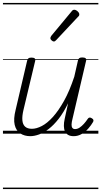

<svg xmlns="http://www.w3.org/2000/svg" viewBox="-20 -905 686 1300"><path d="M185 17Q146 17 117.5 -1.5Q89 -20 79.5 -59.5Q70 -99 86 -162L164 -495Q167 -506 173 -510.5Q179 -515 193 -515Q209 -515 215 -509.5Q221 -504 218 -492L139 -161Q129 -119 131.5 -90.5Q134 -62 150 -47.5Q166 -33 196 -33Q227 -33 263.5 -52Q300 -71 338 -113Q376 -155 413.5 -222Q451 -289 483 -386L508 -496Q511 -507 517 -511.5Q523 -516 537 -516Q553 -516 559.5 -510.5Q566 -505 563 -494L471 -101Q465 -78 464.5 -62.5Q464 -47 470 -39Q476 -31 488 -31Q504 -31 519 -41Q534 -51 548 -66.5Q562 -82 574 -100Q579 -108 586 -109Q593 -110 602 -104Q611 -99 612.5 -92.5Q614 -86 610 -79Q598 -58 578.5 -35.5Q559 -13 533.5 2Q508 17 479 17Q456 17 441.5 8.5Q427 0 420 -15Q413 -30 412.5 -52Q412 -74 418 -100L441 -206Q411 -144 377.5 -101Q344 -58 310 -32Q276 -6 244 5.5Q212 17 185 17ZM344 -624Q338 -624 329.5 -631.5Q321 -639 321 -646Q321 -650 322.5 -653.5Q324 -657 327 -662L464 -827Q469 -834 473.5 -836.5Q478 -839 483 -839Q490 -839 498 -834Q506 -829 511.5 -822Q517 -815 517 -808Q517 -803 515.5 -799.5Q514 -796 509 -792L361 -634Q353 -624 344 -624ZM0 365H646V375H0ZM0 -20H646V0H0ZM0 -505H646V-500H0ZM0 -885H646V-875H0Z"/></svg>

Font: Playwrite AT Guides
Style: Italic
Weight: 400
Italic angle: -13.0072°
Designer: Veronika Burian, José Scaglione
Foundry: TypeTogether
Version: Version 1.002